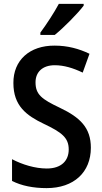

<svg xmlns="http://www.w3.org/2000/svg" viewBox="-20 -959 527 989"><path d="M411 -939H283C259 -894 221 -836 188 -791V-779H262C308 -816 382 -891 411 -930ZM448 -198C448 -301 393 -354 288 -404C195 -448 163 -472 163 -535C163 -587 198 -623 262 -623C309 -623 356 -609 406 -585L441 -682C387 -708 328 -724 262 -724C133 -725 48 -649 49 -531C49 -414 116 -364 206 -321C299 -277 334 -249 334 -189C334 -132 297 -91 221 -91C161 -91 95 -111 42 -139V-27C91 -2 152 10 220 10C361 10 448 -72 448 -198Z"/></svg>

Font: Noto Sans UI SemiCondensed Medium
Style: Regular
Weight: 500
Width: 4
Designer: Monotype Design Team
Foundry: Monotype Imaging Inc.
Version: Version 1.901